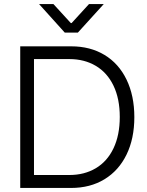

<svg xmlns="http://www.w3.org/2000/svg" viewBox="-20 -929 729 949"><path d="M80 -700H332Q426 -700 496.5 -657.5Q567 -615 605.5 -535.5Q644 -456 644 -350Q644 -244 605.5 -165Q567 -86 496.5 -43Q426 0 331 0H80ZM323 -64Q397 -64 453.5 -97.5Q510 -131 541 -196Q572 -261 572 -351Q572 -441 541 -505.5Q510 -570 453.5 -603.5Q397 -637 323 -637H148V-64ZM244 -909 330 -815H334L420 -909H493L365 -768H300L173 -909Z"/></svg>

Font: Be Vietnam Light
Style: Regular
Weight: 300
Designer: Gabriel Lam
Foundry: TypeRant
Version: Version 4.000